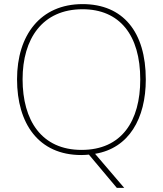

<svg xmlns="http://www.w3.org/2000/svg" viewBox="-20 -745 794 935"><path d="M690 -358C690 -590 579 -725 382 -725C177 -725 63 -574 63 -359C63 -143 168 10 376 10C389 10 401 9 413 8L549 170H585L443 4C608 -23 690 -168 690 -358ZM90 -359C90 -556 186 -700 382 -700C562 -700 663 -575 663 -358C663 -156 573 -15 377 -15C182 -15 90 -159 90 -359Z"/></svg>

Font: Noto Sans Devanagari UI Thin
Style: Regular
Weight: 100
Designer: Jelle Bosma - Monotype Design Team
Foundry: Monotype Imaging Inc.
Version: Version 2.004